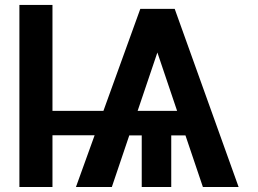

<svg xmlns="http://www.w3.org/2000/svg" viewBox="-20 -747 1029 767"><path d="M720.9 -206H664.1V0H546.2V-206H496.4L426.8 0H283.4L358 -206.7H189.6V0H57.5V-727.3H189.6V-304H393.1L540.5 -711.6H677.9L933.2 0H790.5ZM687.5 -304 608.7 -537.3 529.8 -304Z"/></svg>

Font: DeltaSans SemiBold
Style: Regular
Weight: 600
Designer: Rasmus Andersson
Foundry: rsms
Version: Version 3.012